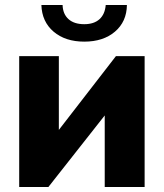

<svg xmlns="http://www.w3.org/2000/svg" viewBox="-20 -750 657 770"><path d="M318 -653Q277 -653 254.5 -673.5Q232 -694 231 -730H146Q148 -663 195 -623Q242 -583 318 -583Q394 -583 441 -623Q488 -663 489 -730H404Q401 -693 379 -673Q357 -653 318 -653ZM57 -525V0H174L400 -287V0H560V-525H445L216 -229V-525Z"/></svg>

Font: RT Raleway ExtraBold
Style: Regular
Weight: 400
Designer: Matt McInerney, Pablo Impallari, Rodrigo Fuenzalida — Edited by Milan Moffatt in April 2016
Foundry: Matt McInerney, Pablo Impallari, Rodrigo Fuenzalida — Edited by Milan Moffatt in April 2016
Version: Version 3.001